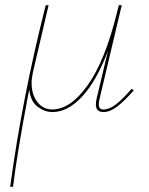

<svg xmlns="http://www.w3.org/2000/svg" viewBox="-20 -426 571 735"><path d="M492 -80Q456 -39 428.5 -18Q401 3 376 3Q347 3 347 -26Q347 -36 350 -49L393 -230Q349 -115 294 -56Q239 3 181 3Q152 3 124.5 -17Q97 -37 92 -83L87 -58Q44 169 30 289H19Q65 -52 155 -406H166L106 -149Q101 -126 101 -108Q101 -64 123 -35.5Q145 -7 180 -7Q250 -7 316.5 -101Q383 -195 428 -379L435 -406H446L361 -47Q358 -35 358 -26Q358 -7 376 -7Q399 -7 424 -26.5Q449 -46 484 -86Z"/></svg>

Font: Ysabeau Infant Hairline
Style: Italic
Weight: 100
Italic angle: -12°
Designer: Christian Thalmann (Catharsis Fonts)
Version: Version 0.003